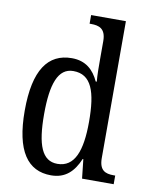

<svg xmlns="http://www.w3.org/2000/svg" viewBox="-86 -823 701 897"><g transform="rotate(10 264.5 -375.0)"><path d="M218 10C286 10 325 -29 351 -91H354L364 0H514V-41H506C467 -41 438 -52 438 -111V-760H273V-719H280C317 -719 350 -710 350 -650V-565C350 -529 350 -490 353 -458H348C324 -510 286 -546 220 -546C107 -546 45 -460 45 -267C45 -75 107 10 218 10ZM238 -48C165 -48 137 -120 137 -266C137 -410 165 -488 237 -488C323 -488 350 -410 350 -267C350 -129 320 -48 238 -48Z"/></g></svg>

Font: Noto Serif Ethiopic Cn
Style: Regular
Weight: 400
Width: 3
Designer: Monotype Design Team
Foundry: Monotype Imaging Inc.
Version: Version 2.102